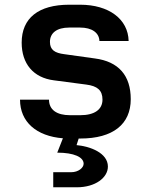

<svg xmlns="http://www.w3.org/2000/svg" viewBox="-20 -579 640 815"><path d="M206 216H306C385 216 438 175 438 128C438 70 362 42 305 37L314 9H321C460 9 535 -52 535 -158C535 -258 484 -318 382 -331L253 -349C213 -354 192 -367 192 -401C192 -439 221 -462 274 -462H320C370 -462 401 -440 402 -405H526C524 -498 442 -559 320 -559H274C143 -559 72 -502 72 -398C72 -309 121 -249 209 -238L346 -220C393 -214 415 -196 415 -156C415 -114 381 -90 321 -90H277C221 -90 188 -113 188 -156H65C65 -62 134 -1 247 8L223 69C294 69 335 88 335 116C335 133 313 152 282 152H206Z"/></svg>

Font: JetBrains Mono
Style: Bold
Weight: 558
Monospace: yes
Designer: Philipp Nurullin, Konstantin Bulenkov
Foundry: JetBrains
Version: Version 2.305